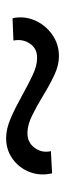

<svg xmlns="http://www.w3.org/2000/svg" viewBox="198 -628 221 658"><g transform="rotate(90 309.0 -299.5)"><path d="M453.5 -209.5Q421.5 -209.5 384.5 -225.8Q347.5 -242 310 -263Q272.5 -284 238.8 -300Q205 -316 179.5 -315.5Q147.5 -316.5 130.2 -291.2Q113 -266 119.5 -234.5L43 -231.5Q34.5 -271 50.2 -307.5Q66 -344 98.8 -367.2Q131.5 -390.5 173.5 -390.5Q204.5 -390.5 238.8 -374.2Q273 -358 308 -336.5Q343 -315 376 -298.8Q409 -282.5 436.5 -282.5Q469 -282.5 487.2 -307.2Q505.5 -332 498.5 -363L574.5 -367Q584 -326 570 -290Q556 -254 525.2 -231.8Q494.5 -209.5 453.5 -209.5Z"/></g></svg>

Font: Urbanist
Style: Regular
Weight: 400
Designer: Corey Hu
Foundry: Corey Hu
Version: Version 1.330; ttfautohint (v1.8.4.7-5d5b)